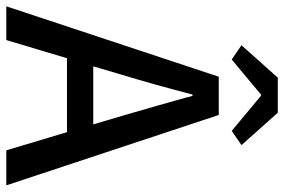

<svg xmlns="http://www.w3.org/2000/svg" viewBox="-162 -714 877 592"><g transform="rotate(90 276.0 -418.5)"><path d="M0 0ZM388 -187H160L104 0H0L217 -655H335L552 0H444ZM364 -268 338 -356Q324 -403 306.5 -465Q289 -527 281 -555Q280 -563 276 -574H272Q240 -451 211 -356L185 -268ZM120 -725 220 -837H328L428 -725L384 -695L276 -785H272L164 -695Z"/></g></svg>

Font: Assistant SemiBold
Style: Regular
Weight: 600
Designer: Hebrew By Ben Nathan, Latin by Paul Hunt
Version: Version 2.001; ttfautohint (v1.6)